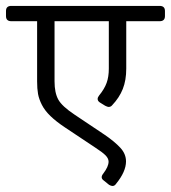

<svg xmlns="http://www.w3.org/2000/svg" viewBox="-45 -569 571 641"><path d="M487.9 -549.3Q505.7 -549.3 505.7 -532.3V-515.3Q505.7 -498.2 487.9 -498.2H376.5V-340.1Q376.5 -301.2 365 -272.1Q353.5 -243 329.4 -217.6Q325 -212 317.5 -212Q313.9 -212 306 -216L288.1 -227.1Q281 -231.9 281 -238.6Q281 -244.2 285.8 -250.1Q303.6 -271.9 310.9 -292.1Q318.3 -312.3 318.3 -340.1V-498.2H137.1V-297.3Q137.1 -259.2 149.6 -236.6Q162.1 -214 204.5 -185.9L305.2 -118.5Q338.1 -95.9 356.9 -75.5Q375.7 -55.1 375.7 -30.1Q375.7 4 342.4 44.8Q337.7 51.9 330.6 51.9Q325.8 51.9 319.1 48L302 34.1Q294.5 28.9 294.5 22.6Q294.5 17 299.6 10.7Q317.5 -12.7 317.5 -29.3Q317.5 -40 307.4 -50.3Q297.3 -60.6 272.7 -76.5L172 -143.5Q142.3 -163.3 123.5 -181.5Q104.6 -199.8 94.9 -218.8Q85.2 -237.8 82 -255.3Q78.9 -272.7 78.9 -297.3V-498.2H-7.1Q-25 -498.2 -25 -515.3V-532.3Q-25 -549.3 -7.1 -549.3Z"/></svg>

Font: Jaldi
Style: Regular
Weight: 400
Designer: Pablo Cosgaya and Nicolas Silva
Foundry: Omnibus-Type
Version: Version 1.001;PS 001.001;hotconv 1.0.70;makeotf.lib2.5.58329